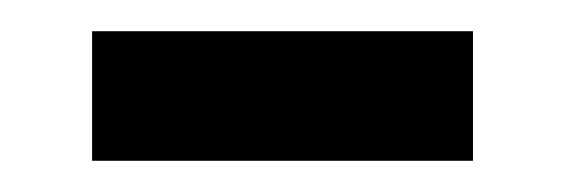

<svg xmlns="http://www.w3.org/2000/svg" viewBox="-20 -331 362 123"><path d="M39 -228H283V-311H39Z"/></svg>

Font: Noto Serif Malayalam Medium
Style: Regular
Weight: 500
Designer: Indian type Foundry, Jelle Bosma, Monotype Design Team
Foundry: Monotype Imaging Inc.
Version: Version 2.104